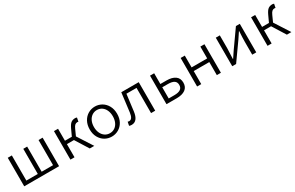

<svg xmlns="http://www.w3.org/2000/svg" viewBox="176 -1813 4762 3095"><g transform="rotate(-30 2557.0 -266.0)"><path d="M105 -531H181V-63H394V-531H466V-63H678V-531H754V0H105Z M965 -531H1041V-308H1169L1226 -431Q1257 -497 1288 -519.5Q1319 -542 1365 -542Q1380 -542 1396 -535L1382 -465Q1372 -468 1363 -468Q1338 -468 1319 -452.5Q1300 -437 1280 -393L1229 -280L1409 0H1325L1172 -245H1041V0H965Z M1477 -265Q1477 -350 1512 -413.5Q1547 -477 1605.5 -511Q1664 -545 1732 -545Q1800 -545 1858.5 -511Q1917 -477 1952 -413.5Q1987 -350 1987 -265Q1987 -180 1952 -117Q1917 -54 1858.5 -20.5Q1800 13 1732 13Q1663 13 1605 -20.5Q1547 -54 1512 -117Q1477 -180 1477 -265ZM1907 -265Q1907 -328 1885 -377Q1863 -426 1823 -453Q1783 -480 1732 -480Q1681 -480 1641 -452.5Q1601 -425 1578.5 -376.5Q1556 -328 1556 -265Q1556 -202 1578.5 -153Q1601 -104 1641 -77Q1681 -50 1732 -50Q1783 -50 1823 -77Q1863 -104 1885 -153Q1907 -202 1907 -265Z M2056 1 2070 -69Q2076 -67 2083 -65Q2090 -63 2095 -63Q2127 -63 2146.5 -91Q2166 -119 2174 -178L2218 -531H2543V0H2466V-469H2278Q2268 -381 2251 -257L2239 -161Q2228 -76 2193.5 -33.5Q2159 9 2103 9Q2076 9 2056 1Z M2753 -531H2830V-331H2945Q3047 -331 3105 -289.5Q3163 -248 3163 -166Q3163 -83 3105 -41.5Q3047 0 2945 0H2753ZM3087 -166Q3087 -220 3049.5 -245Q3012 -270 2934 -270H2830V-62H2934Q3011 -62 3049 -87.5Q3087 -113 3087 -166Z M3323 -531H3400V-311H3690V-531H3766V0H3690V-243H3400V0H3323Z M3977 -531H4052V-294Q4052 -239 4045 -123L4044 -96H4049Q4106 -182 4126 -211L4352 -531H4424V0H4349V-236Q4349 -303 4357 -434H4352Q4306 -363 4276 -320L4049 0H3977Z M4634 -531H4710V-308H4838L4895 -431Q4926 -497 4957 -519.5Q4988 -542 5034 -542Q5049 -542 5065 -535L5051 -465Q5041 -468 5032 -468Q5007 -468 4988 -452.5Q4969 -437 4949 -393L4898 -280L5078 0H4994L4841 -245H4710V0H4634Z"/></g></svg>

Font: Nebula Sans Book
Style: Regular
Weight: 400
Designer: Paul D. Hunt for Adobe (as Source Sans)
Foundry: Nebula Entertainment & Broadcasting LLC
Version: Version 1.010